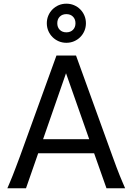

<svg xmlns="http://www.w3.org/2000/svg" viewBox="-20 -1011 721 1031"><path d="M334.5 -617.7 211.4 -263.7H459ZM19.5 0Q25.9 -14.6 32.7 -30.8Q39.6 -46.9 47.6 -67.1Q55.7 -87.4 65.4 -113.3Q75.2 -139.2 87.9 -173.3L283.2 -712.9H388.2L583.5 -173.3Q595.7 -139.2 605.5 -113.3Q615.2 -87.4 623.5 -67.1Q631.8 -46.9 638.7 -30.8Q645.5 -14.6 651.9 0H551.8L485.4 -188H185.1L119.6 0ZM231.4 -886.2Q231.4 -908.2 239.5 -927.2Q247.6 -946.3 262 -960.7Q276.4 -975.1 295.4 -983.2Q314.5 -991.2 336.4 -991.2Q358.4 -991.2 377.4 -983.2Q396.5 -975.1 410.9 -960.7Q425.3 -946.3 433.3 -927.2Q441.4 -908.2 441.4 -886.2Q441.4 -864.3 433.3 -845.2Q425.3 -826.2 410.9 -811.8Q396.5 -797.4 377.4 -789.3Q358.4 -781.2 336.4 -781.2Q314.5 -781.2 295.4 -789.3Q276.4 -797.4 262 -811.8Q247.6 -826.2 239.5 -845.2Q231.4 -864.3 231.4 -886.2ZM385.3 -886.2Q385.3 -908.2 371.8 -921.6Q358.4 -935.1 336.4 -935.1Q314.5 -935.1 301 -921.6Q287.6 -908.2 287.6 -886.2Q287.6 -864.3 301 -850.8Q314.5 -837.4 336.4 -837.4Q358.4 -837.4 371.8 -850.8Q385.3 -864.3 385.3 -886.2Z"/></svg>

Font: Andika Eur
Style: Regular
Weight: 400
Designer: Victor Gaultney, Annie Olsen, Julie Remington, Don Collingsworth, Eric Hays, Becca Hirsbrunner
Foundry: SIL International
Version: Version 5.000